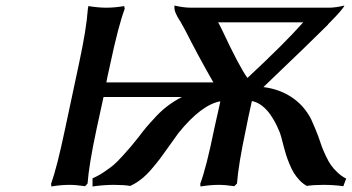

<svg xmlns="http://www.w3.org/2000/svg" viewBox="-20 -673 1280 699"><path d="M367.2 -645Q397.5 -645 432.1 -650.9L434.1 -641.1Q411.1 -579.6 381.8 -441.9Q380.4 -434.1 377.2 -420.7Q374 -407.2 371.6 -395.8Q369.1 -384.3 367.2 -373H756.8Q701.2 -470.2 655.8 -560.1Q651.9 -567.9 644.3 -581.1Q636.7 -594.2 634.8 -598.1V-597.2Q623.5 -615.2 618.7 -627.4Q613.8 -639.6 615.2 -652.8Q647.5 -645 676.8 -645H1178.2Q1200.7 -645 1233.9 -652.8Q1228.5 -638.7 1173.8 -584H1174.8Q1112.3 -521.5 939 -356Q997.6 -348.6 1042.5 -318.6Q1087.4 -288.6 1112.8 -238.8Q1127.4 -206.5 1138.2 -178.2Q1146 -154.8 1151.4 -140.1Q1156.7 -125.5 1166.3 -105.2Q1175.8 -85 1185.3 -71.5Q1194.8 -58.1 1209.2 -44.7Q1223.6 -31.2 1240.2 -22.9L1230 4.9Q1194.8 0 1157.2 0Q1121.1 0 1097.2 3.9Q1082.5 -3.9 1070.1 -17.3Q1057.6 -30.8 1049.6 -43.9Q1041.5 -57.1 1033.4 -76.9Q1025.4 -96.7 1021.5 -109.4Q1017.6 -122.1 1012.2 -142.1Q1003.4 -178.2 999 -189.9Q957.5 -293 897 -305.2Q882.8 -242.2 875 -201.2Q847.7 -72.8 842.8 -4.9L833 4.9Q801.3 0 775.9 0Q746.1 0 710 5.9L709 -3.9Q731.4 -63.5 759.8 -203.1Q762.2 -214.8 766.8 -234.9Q771.5 -254.9 775.1 -271.5Q778.8 -288.1 782.2 -304.2Q713.4 -292 629.9 -189Q619.1 -174.3 592.8 -137.2Q574.7 -111.3 562.5 -95.2Q550.3 -79.1 531.7 -57.4Q513.2 -35.6 493.9 -20.5Q474.6 -5.4 454.1 3.9Q431.2 0 395 0Q357.4 0 316.9 5.9V-23.9Q337.9 -32.7 359.1 -47.1Q380.4 -61.5 393.3 -72.3Q406.2 -83 428 -107.2Q449.7 -131.3 456.3 -139.2Q462.9 -147 486.8 -176.8Q510.7 -209.5 540 -240.2Q583 -289.6 642.1 -319.8H356.9Q352.5 -299.3 343.5 -258.3Q334.5 -217.3 331.1 -201.2Q303.7 -72.8 298.8 -4.9L290 4.9Q256.8 0 232.9 0Q201.2 0 167 5.9L166 -3.9Q187.5 -63.5 216.8 -203.1Q218.8 -211.4 268.1 -443.8Q294.9 -568.4 299.8 -640.1Q299.8 -640.6 300.8 -645.5Q301.8 -650.4 301.8 -650.9Q337.9 -645 367.2 -645ZM785.2 -570.8Q852.5 -427.2 880.9 -389.2Q1016.1 -515.1 1084 -591.8H773.9Q776.9 -587.4 785.2 -570.8Z"/></svg>

Font: Linear Smooth
Style: Bold Italic
Weight: 700
Designer: Philipp H. Poll, Flanker
Foundry: Philipp H. Poll, reworked by Flanker
Version: Version 1.061 | FøM Fix